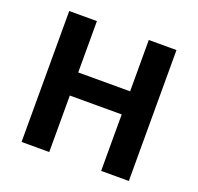

<svg xmlns="http://www.w3.org/2000/svg" viewBox="-125 -849 1014 984"><g transform="rotate(20 382.5 -357.0)"><path d="M675 0H524V-308H241V0H90V-714H241V-434H524V-714H675Z"/></g></svg>

Font: Noto Sans Sundanese
Style: Bold
Weight: 700
Version: Version 2.003